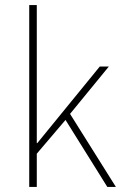

<svg xmlns="http://www.w3.org/2000/svg" viewBox="-20 -742 492 762"><path d="M96 0H126V-132L240 -266L406 0H440L258 -290L412 -478H376L128 -174H126V-722H96Z"/></svg>

Font: Source Sans Pro ExtraLight
Style: Regular
Weight: 200
Designer: Paul D. Hunt
Foundry: Adobe Systems Incorporated
Version: Version 3.006;hotconv 1.0.111;makeotfexe 2.5.65597